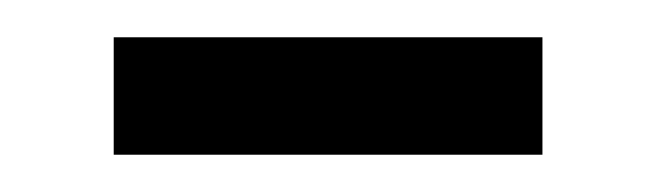

<svg xmlns="http://www.w3.org/2000/svg" viewBox="-20 -302 351 103"><path d="M41 -219V-282H271V-219Z"/></svg>

Font: RibengUni
Style: Regular
Weight: 400
Designer: (1) Dr. Andrew Glass (Program Manager at Microsoft Corporation)
(2) Bivuti Chakma (Suz Moriz)
(3) Paul D. Hunt (Adobe Co
Foundry: Bivuti Chakma and Jyoti Chakma
Version: Version 1.2020